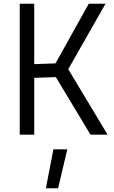

<svg xmlns="http://www.w3.org/2000/svg" viewBox="-20 -716 608 1021"><path d="M162 0H85V-696H162V-375L275 -379L452 -696H541L343 -348L552 0H461L277 -306L162 -302ZM264 78H338L289 285H224Z"/></svg>

Font: TitilliumWeb-Regular
Style: Regular
Weight: 400
Version: Version 1.001;PS 57.000;hotconv 1.0.70;makeotf.lib2.5.55311